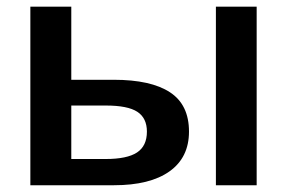

<svg xmlns="http://www.w3.org/2000/svg" viewBox="-20 -548 849 568"><path d="M316.4 -312Q426.3 -312 482.7 -275.1Q539.1 -238.3 539.1 -158.7Q539.1 -82 481.4 -41Q423.8 0 316.9 0H69.8V-528.3H190.9V-312ZM739.3 -528.3V0H618.7V-528.3ZM190.9 -77.6H292.5Q356 -77.6 385.3 -96.9Q414.6 -116.2 414.6 -158.7Q414.6 -198.7 386.2 -217.3Q357.9 -235.8 293 -235.8H190.9Z"/></svg>

Font: Arimo SemiBold
Style: Regular
Weight: 600
Designer: Steve Matteson
Foundry: Monotype Imaging Inc.
Version: Version 1.33